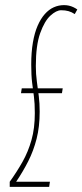

<svg xmlns="http://www.w3.org/2000/svg" viewBox="-20 -730 322 750"><path d="M18 0V-20Q46 -59 68 -98Q90 -137 103 -183Q116 -229 116 -288Q116 -327 112.5 -353Q109 -379 105.5 -407Q102 -435 102 -478Q102 -526 108.5 -564Q115 -602 127 -629.5Q139 -657 155 -675Q171 -693 190 -701.5Q209 -710 230 -710Q240 -710 249 -708Q258 -706 266.5 -702Q275 -698 282 -693L272 -675Q260 -683 247.5 -686.5Q235 -690 219 -690Q200 -690 177 -669Q154 -648 137 -600.5Q120 -553 120 -472Q120 -440 124 -411.5Q128 -383 131.5 -354.5Q135 -326 135 -294Q135 -235 123 -188Q111 -141 90.5 -100.5Q70 -60 43 -20H175L172 0ZM62 -366 65 -385H225L222 -366Z"/></svg>

Font: Georama
Style: Italic
Weight: 400
Width: 2
Italic angle: -9°
Designer: Jean-Baptiste Levee
Foundry: Production Type
Version: Version 1.000